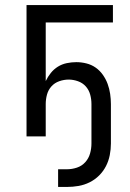

<svg xmlns="http://www.w3.org/2000/svg" viewBox="-20 -540 515 760"><path d="M210 200V130H245Q265 130 284.5 123.5Q304 117 317.5 102Q331 87 336.5 67.5Q342 48 342 28V-128Q342 -147 337 -165.5Q332 -184 319.5 -198Q307 -212 288.5 -218.5Q270 -225 252 -225Q233 -225 214.5 -218.5Q196 -212 183.5 -198Q171 -184 166 -165.5Q161 -147 161 -128V0H85V-520H427V-451H161V-219Q169 -236 181 -251Q193 -266 209 -276Q225 -286 244 -290Q263 -294 282 -294Q302 -294 322 -289Q342 -284 358.5 -272.5Q375 -261 387 -244Q399 -227 406 -208Q413 -189 416 -168.5Q419 -148 419 -128V28Q419 51 414.5 74Q410 97 399.5 117.5Q389 138 372.5 154.5Q356 171 335 181.5Q314 192 291 196Q268 200 245 200Z"/></svg>

Font: Iosevka QP
Style: Regular
Weight: 400
Designer: Belleve Invis
Foundry: Belleve Invis
Version: Version 20.0.0; ttfautohint (v1.8.4)